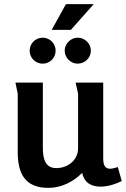

<svg xmlns="http://www.w3.org/2000/svg" viewBox="-20 -898 611 932"><path d="M300 -878 231 -753H324L435 -878ZM250 -652C250 -687 222 -715 187 -715C152 -715 124 -687 124 -652C124 -617 152 -589 187 -589C222 -589 250 -617 250 -652ZM421 -652C421 -687 392 -715 357 -715C323 -715 294 -686 294 -652C294 -618 323 -589 357 -589C392 -589 421 -617 421 -652ZM188 -497H55L66 -443V-161C66 -57 100 14 215 14C277 14 336 -15 379 -59C389 -9 426 8 468 8C504 8 543 -5 571 -19L552 -87C537 -82 524 -79 514 -79C493 -79 481 -92 481 -129V-497H347C348 -492 359 -445 359 -443V-179C359 -120 309 -82 253 -82C195 -82 188 -136 188 -182Z"/></svg>

Font: Rosario
Style: Bold
Weight: 700
Designer: Hector Gatti
Foundry: Omnibus Type
Version: Version 1.100